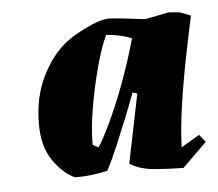

<svg xmlns="http://www.w3.org/2000/svg" viewBox="-35 -749 464 408"><g transform="rotate(-5 196.5 -545.0)"><path d="M110 -379Q85 -390 64 -420Q43 -450 43 -498Q43 -555 64.5 -599Q86 -643 118 -668Q135 -681 164 -695Q193 -709 212 -709Q229 -708 249 -705.5Q269 -703 288 -701L338 -711L362 -709L385 -700Q376 -659 366 -608.5Q356 -558 349 -509Q342 -460 341 -423L380 -446L393 -430L341 -379Q318 -379 283 -381.5Q248 -384 227 -398L257 -545L247 -548Q238 -523 226 -493.5Q214 -464 202 -435.5Q190 -407 179 -387Q145 -379 110 -379ZM165 -438Q178 -458 195.5 -496Q213 -534 229 -578.5Q245 -623 256 -663Q244 -668 229 -671Q214 -674 202 -675Q190 -650 179 -609Q168 -568 160.5 -524.5Q153 -481 153 -450V-445Q155 -443 158.5 -441.5Q162 -440 165 -438Z"/></g></svg>

Font: Labrada ExtraBold
Style: Italic
Weight: 800
Italic angle: -7°
Designer: Mercedes Jáuregui
Foundry: Omnibus-Type Team
Version: Version 1.000; ttfautohint (v1.8.4.7-5d5b)